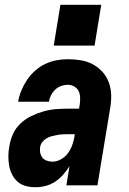

<svg xmlns="http://www.w3.org/2000/svg" viewBox="-20 -776 540 804"><path d="M129 8Q108 8 88.5 3Q69 -2 54.5 -14.5Q40 -27 31 -44.5Q22 -62 18.5 -81.5Q15 -101 15 -121.5Q15 -142 19 -163Q23 -189 34 -214Q45 -239 65.5 -258.5Q86 -278 111 -290Q136 -302 162 -309.5Q188 -317 214.5 -319Q241 -321 266 -321H311L314 -339Q316 -353 315.5 -368Q315 -383 309 -395Q303 -407 290.5 -414Q278 -421 264 -421Q250 -421 236 -416Q222 -411 211 -400.5Q200 -390 193.5 -377Q187 -364 185 -350H56Q60 -374 69.5 -397Q79 -420 93 -441Q107 -462 126.5 -479.5Q146 -497 169 -508Q192 -519 216 -523.5Q240 -528 264 -528Q292 -528 319 -523.5Q346 -519 369 -506.5Q392 -494 409.5 -474.5Q427 -455 436 -430Q445 -405 445.5 -377Q446 -349 441 -321L388 0H258L271 -80Q259 -61 244 -44Q229 -27 210.5 -15Q192 -3 171 2.5Q150 8 129 8ZM200 -99Q218 -99 235.5 -109Q253 -119 264.5 -134.5Q276 -150 282.5 -168.5Q289 -187 292 -205L293 -214H266Q255 -214 243.5 -213.5Q232 -213 220.5 -211Q209 -209 197.5 -206Q186 -203 175.5 -197Q165 -191 157.5 -181.5Q150 -172 148 -160Q146 -148 148.5 -136Q151 -124 158 -115.5Q165 -107 176.5 -103Q188 -99 200 -99ZM205 -585 233 -756H404L376 -585Z"/></svg>

Font: Iosevka SS04 Heavy Oblique
Style: Regular
Weight: 900
Italic angle: -9°
Monospace: yes
Designer: Belleve Invis
Foundry: Belleve Invis
Version: Version 19.0.0; ttfautohint (v1.8.4)